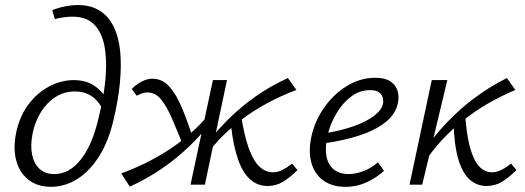

<svg xmlns="http://www.w3.org/2000/svg" viewBox="-20 -731 2079 760"><path d="M181.1 8.5Q140.7 8.5 110.7 -7.6Q80.7 -23.7 62.3 -53.1Q43.9 -82.5 39.1 -122Q34.3 -161.5 44.4 -208.1Q58.5 -272.8 93.4 -318.8Q128.4 -364.7 175.5 -389.3Q222.6 -413.9 271.5 -413.9Q319.6 -413.9 352.4 -392.2Q385.2 -370.5 403.2 -335.5L381.5 -307.2Q364.5 -337.3 338.5 -353.1Q312.6 -369 277 -369Q233.9 -369 199.6 -347Q165.4 -325 142 -287.4Q118.6 -249.7 108.9 -202.3Q99.5 -153.3 107.4 -117.1Q115.2 -81 137.9 -61.5Q160.6 -41.9 194.7 -41.9Q254.8 -41.9 300.4 -100.2Q346 -158.5 369.9 -262.8Q391.3 -347.8 397.7 -421Q404.1 -494.2 393.4 -549.1Q382.7 -604.1 352.1 -634.5Q321.5 -665 267.7 -665Q250.1 -665 232.1 -662.5Q214.2 -660.1 197.3 -655.6L186.7 -690.8Q213.2 -701.2 239.2 -706.1Q265.2 -711 287.7 -711Q339.5 -711 374.9 -688.6Q410.2 -666.3 430.2 -625Q450.2 -583.8 455.7 -527.5Q461.2 -471.2 454.6 -403.3Q448.1 -335.4 430.1 -259.8Q410.9 -174.3 373.5 -114.2Q336.1 -54.1 286.6 -22.8Q237.1 8.5 181.1 8.5Z M493.7 7.9 459.9 -44.7Q504.2 -60.6 550.9 -83.1Q597.6 -105.6 643.8 -135.1Q690 -164.5 733.2 -202.2Q776.5 -239.8 813.6 -286.5L834.7 -271.7Q786.2 -206.8 732.3 -154.8Q678.5 -102.7 619.2 -62.5Q559.9 -22.2 493.7 7.9ZM709.5 -144.3Q683.4 -209.1 662.1 -258.7Q640.9 -308.3 618.2 -336.7Q595.5 -365.2 563.3 -365.2Q551.3 -365.2 539.6 -360.6Q528 -356 521.4 -351.8L501.6 -378.4Q517 -395.7 539.5 -407.5Q562 -419.4 582.9 -419.4Q622.3 -419.4 650 -388.6Q677.7 -357.8 699.7 -305.1Q721.7 -252.4 743.5 -184.8ZM734.2 0 822.8 -414.2H878.5L791 0ZM804.5 -127.7 783.5 -142.5Q831.9 -207.8 884.5 -259.6Q937 -311.5 995.7 -352Q1054.4 -392.5 1119.5 -422.1L1153.3 -374.9Q1109.1 -358.5 1063.1 -335.7Q1017.2 -312.9 971.6 -282.6Q926 -252.4 883.6 -213.9Q841.2 -175.5 804.5 -127.7ZM1039 5.2Q1000.8 5.2 971.4 -19.9Q941.9 -45 922.8 -98.7Q903.6 -152.4 893.8 -238L933.7 -278.1Q946.4 -194.6 964.7 -144.3Q983.1 -94 1007 -71.5Q1030.9 -49 1059.7 -49Q1075.5 -49 1090 -55Q1104.5 -61.1 1116.6 -69.2Q1128.7 -77.3 1136.4 -83.3L1157.5 -57.6Q1130 -30.3 1101.9 -12.5Q1073.8 5.2 1039 5.2Z M1347.1 8.6Q1295 8.6 1260 -16.5Q1225.1 -41.6 1212.5 -86.9Q1200 -132.2 1213 -192.5Q1227 -254.5 1264.4 -307Q1301.9 -359.5 1354.2 -391.3Q1406.5 -423.1 1465.2 -423.1Q1504.9 -423.1 1526.1 -408.3Q1547.3 -393.6 1553.9 -370.7Q1560.4 -347.8 1554.9 -322.4Q1545.8 -278.5 1505.3 -246.7Q1464.8 -215 1401.7 -194.5Q1338.6 -174 1260.5 -163.4L1262.6 -202.7Q1329.3 -213.6 1379.5 -231.3Q1429.6 -249 1459.8 -272Q1490.1 -294.9 1495.8 -319.3Q1498.1 -329 1495.7 -341.8Q1493.3 -354.6 1482 -364.4Q1470.7 -374.2 1444.2 -374.2Q1403.6 -374.2 1369.7 -348.6Q1335.7 -322.9 1311.8 -282.4Q1287.9 -241.9 1276.7 -196.8Q1266.3 -150.6 1271.7 -115.8Q1277.1 -81 1299.7 -61.5Q1322.4 -42 1360.7 -42Q1385.8 -42 1416.2 -52.7Q1446.6 -63.4 1476 -88.3L1500 -54.8Q1477.4 -34.5 1451.9 -20Q1426.5 -5.5 1400.5 1.6Q1374.5 8.6 1347.1 8.6Z M1669.5 -102.3 1645.7 -117Q1694.2 -188.5 1748 -245.1Q1801.8 -301.7 1861.5 -345.6Q1921.2 -389.5 1986.3 -422.1L2020.1 -374.9Q1975.9 -356.5 1929.7 -331.4Q1883.5 -306.3 1837.7 -273Q1791.9 -239.6 1749.3 -197.4Q1706.6 -155.1 1669.5 -102.3ZM1601 0 1689.1 -414.2H1750.8L1651.3 0ZM1905.8 5.2Q1867.6 5.2 1838.9 -20.4Q1810.2 -46 1794 -101.5Q1777.7 -156.9 1775.2 -247.1L1820.5 -292.6Q1825.4 -202.5 1840 -149Q1854.6 -95.6 1876.7 -72.3Q1898.8 -49 1926.5 -49Q1942.3 -49 1956.8 -55Q1971.4 -61.1 1983.5 -69.2Q1995.5 -77.3 2003.2 -83.3L2024.3 -57.6Q1996.8 -30.3 1968.7 -12.5Q1940.6 5.2 1905.8 5.2Z"/></svg>

Font: Ysabeau
Style: Bold Italic
Weight: 700
Italic angle: -12°
Designer: Christian Thalmann (Catharsis Fonts)
Version: Version 2.002